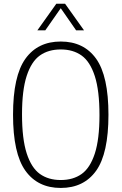

<svg xmlns="http://www.w3.org/2000/svg" viewBox="-20 -964 630 994"><path d="M47.5 -370Q47.5 -570.5 111.5 -659.8Q175.5 -749 294.5 -749Q414 -749 477.8 -659.8Q541.5 -570.5 541.5 -370Q541.5 -169.5 477.8 -80.2Q414 9 294.5 9Q175.5 9 111.5 -80.2Q47.5 -169.5 47.5 -370ZM495 -368Q495 -495 470.8 -570Q446.5 -645 402.5 -676.5Q358.5 -708 294.5 -708Q230.5 -708 186.5 -676.8Q142.5 -645.5 118.2 -571.2Q94 -497 94 -372Q94 -245 118.2 -170Q142.5 -95 186.5 -63.5Q230.5 -32 294.5 -32Q358.5 -32 402.5 -63.2Q446.5 -94.5 470.8 -168.8Q495 -243 495 -368ZM415 -807H374L294.5 -921.5L214.5 -807H173.5L271.5 -944.5H317Z"/></svg>

Font: Encode Sans Condensed ExLight
Style: Regular
Weight: 275
Width: 3
Designer: Multiple Designers
Foundry: Impallari Type
Version: Version 2.000